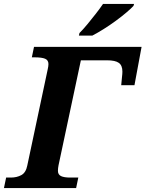

<svg xmlns="http://www.w3.org/2000/svg" viewBox="-52 -951 736 971"><path d="M347 -771 350 -784Q369 -803 390.5 -829Q412 -855 433 -882Q454 -909 469 -931H626L623 -921Q611 -908 587.5 -888Q564 -868 534 -846Q504 -824 473 -804.5Q442 -785 415 -771ZM-32 0 -21 -53H3Q33 -53 56 -65.5Q79 -78 86 -114L189 -599Q191 -607 192 -614.5Q193 -622 193 -627Q193 -647 176 -654Q159 -661 124 -661H109L120 -714H664L628 -520H561L565 -562Q566 -569 566.5 -576.5Q567 -584 567 -589Q567 -620 549 -633Q531 -646 489 -646H357L244 -115Q241 -100 241 -87Q241 -68 256.5 -60.5Q272 -53 303 -53H344L333 0Z"/></svg>

Font: Noto Serif
Style: Bold Italic
Weight: 700
Italic angle: -12°
Designer: Monotype Design Team
Foundry: Monotype Imaging Inc.
Version: Version 2.013